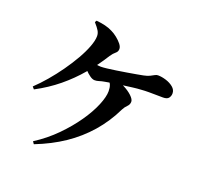

<svg xmlns="http://www.w3.org/2000/svg" viewBox="-143 -978 1286 1203"><g transform="rotate(20 500.0 -376.0)"><path d="M187 39Q265 -11 327 -74Q389 -137 433.5 -201.5Q478 -266 501.5 -323Q525 -380 525 -417Q525 -441 518.5 -458Q512 -475 497 -485L517 -510Q562 -500 599 -481.5Q636 -463 658.5 -441.5Q681 -420 681 -404Q681 -385 666.5 -371Q652 -357 643 -339Q598 -246 533.5 -172Q469 -98 386 -42Q303 14 198 55ZM68 -283Q105 -318 143.5 -363Q182 -408 217 -457.5Q252 -507 279.5 -555Q307 -603 323 -645.5Q339 -688 339 -717Q339 -735 329.5 -751.5Q320 -768 296 -795L303 -807Q335 -804 362 -797.5Q389 -791 412 -779Q431 -770 451 -754Q471 -738 484.5 -721Q498 -704 498 -689Q498 -671 484 -660Q470 -649 455 -627Q409 -553 353.5 -487.5Q298 -422 231 -367Q164 -312 81 -268ZM419 -452Q404 -452 386.5 -464.5Q369 -477 353.5 -493.5Q338 -510 328 -523L348 -564Q362 -557 384.5 -551Q407 -545 426 -545Q440 -545 466 -548Q492 -551 525 -556Q558 -561 591.5 -566.5Q625 -572 653 -577Q681 -582 696 -585Q721 -590 736 -597.5Q751 -605 761.5 -611Q772 -617 782 -617Q807 -617 836 -608Q865 -599 885.5 -582Q906 -565 906 -541Q906 -524 896 -510.5Q886 -497 858 -497Q838 -497 813.5 -497.5Q789 -498 763.5 -498Q738 -498 713 -496Q690 -495 658.5 -491Q627 -487 593.5 -482.5Q560 -478 530.5 -473.5Q501 -469 482 -465Q463 -462 448 -457Q433 -452 419 -452Z"/></g></svg>

Font: Noto Serif HK ExtraLight ExtraBold
Style: Regular
Weight: 800
Version: Version 2.003-H1;hotconv 1.1.1;makeotfexe 2.6.0